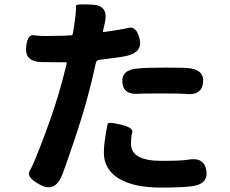

<svg xmlns="http://www.w3.org/2000/svg" viewBox="-20 -812 1040 869"><path d="M257 -10Q224 59 161 24Q97 -10 114.5 -38.5Q132 -67 184 -206Q232 -334 262 -446L282 -525Q283 -530 278 -530L170 -531Q94 -532 98 -594Q102 -656 131.5 -652.5Q161 -649 182 -649Q219 -649 256 -650L300 -652Q309 -652 310 -661L312 -673Q318 -709 322 -745Q325 -777 324 -786Q323 -795 397 -791Q472 -788 455 -711L446 -671Q445 -666 450 -667Q525 -677 561.5 -686Q598 -695 612 -635Q626 -576 553 -559Q527 -553 429 -541Q417 -540 414 -528L396 -449Q387 -412 377 -375Q358 -301 315 -173Q268 -34 257 -10ZM709 37Q584 37 517 -4.5Q450 -46 450 -122Q450 -166 467 -251Q469 -262 527 -248Q584 -234 578.5 -214.5Q573 -195 573 -161Q573 -84 710 -84Q802 -84 830 -89Q904 -103 914 -40Q923 22 848 31Q801 37 709 37ZM899 -437Q892 -378 818 -387Q798 -389 726 -389Q623 -389 614 -388Q539 -380 534 -438Q528 -496 603 -502Q645 -506 725 -506Q813 -506 831 -504Q906 -497 899 -437Z"/></svg>

Font: Resource Han Rounded KR
Style: Bold
Weight: 700
Designer: Cyano Hao (round all glyphs); Ryoko NISHIZUKA 西塚涼子 (kana, bopomofo & ideographs); Paul D. Hunt (Latin, Greek & Cyrillic)
Foundry: Cyano Hao
Version: 0.990